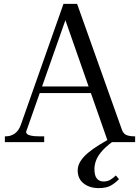

<svg xmlns="http://www.w3.org/2000/svg" viewBox="-20 -730 720 986"><path d="M177 -286H468L469 -252H163ZM563 -28 578 -16Q534 13 509 40Q484 67 474.5 91Q465 115 465 138Q465 172 477.5 187Q490 202 512 202Q532 202 547 193Q562 184 575 171L591 190Q572 210 549 223Q526 236 487 236Q440 236 409.5 212Q379 188 379 145Q379 121 393 98.5Q407 76 432 55Q457 34 490.5 13.5Q524 -7 563 -28ZM674 0H535L303 -663L328 -661L114 -53Q114 -47 119 -42Q124 -37 138.5 -33.5Q153 -30 179 -30H207V0H5V-30H12Q35 -30 55.5 -44Q76 -58 87 -89L306 -710H376L606 -64Q614 -42 630.5 -36Q647 -30 669 -30H674Z"/></svg>

Font: Roboto Serif 144pt
Style: Regular
Weight: 400
Version: Version 1.008